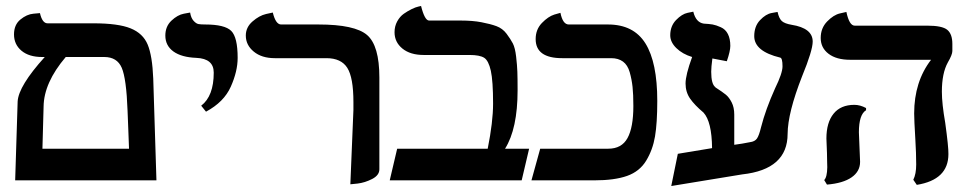

<svg xmlns="http://www.w3.org/2000/svg" viewBox="-20 -604 3232 643"><path d="M329.1 -413.1H200.2Q127 -327.1 126 -247.1L122.1 -106H412.1Q411.1 -127 409.7 -169.4Q408.2 -211.9 407.2 -232.9Q403.3 -340.8 387.7 -377Q372.1 -413.1 329.1 -413.1ZM30.8 0 39.1 -264.2Q42 -315.9 129.9 -413.1H121.1Q77.1 -413.1 52 -434.1Q26.9 -455.1 26.9 -488.8Q26.9 -521 48.3 -538.6Q69.8 -556.2 91.8 -558.1L113.8 -560.1Q121.6 -525.9 139.2 -525.9H293Q376 -525.9 417.5 -509Q459 -492.2 474.6 -454.6Q490.2 -417 493.2 -340.8L503.9 0Z M669.9 -230 653.8 -250Q695.8 -282.2 695.8 -360.8Q695.8 -407.7 637.7 -410.2Q587.9 -412.1 560.8 -431.6Q533.7 -451.2 533.7 -484.9Q533.7 -515.6 554.2 -534.9Q574.7 -554.2 595.7 -558.1L616.7 -562Q619.6 -543.9 628.2 -534.4Q636.7 -524.9 644.8 -523.4Q652.8 -522 667 -522Q732.9 -522 754.4 -500.5Q775.9 -479 775.9 -410.2Q775.9 -365.2 752.9 -313.7Q730 -262.2 669.9 -230Z M1153.3 13.2 1163.6 -235.8Q1163.6 -235.8 1163.6 -262.2Q1163.6 -344.2 1143.1 -376.7Q1122.6 -409.2 1073.2 -409.2H900.4Q856.4 -409.2 829.8 -431.2Q803.2 -453.1 803.2 -484.9Q803.2 -512.7 825.7 -532.2Q848.1 -551.8 871.1 -557.1L893.6 -562Q903.3 -522 921.4 -522H1046.4Q1168.5 -522 1209.5 -486.6Q1250.5 -451.2 1250.5 -344.2V-37.1Q1250.5 -17.1 1226.3 -4.6Q1202.1 7.8 1177.7 10.7Z M1522.9 -535.2Q1563 -535.2 1592.5 -529.5Q1622.1 -523.9 1642.6 -516.4Q1663.1 -508.8 1676.5 -491Q1689.9 -473.1 1697.5 -458.5Q1705.1 -443.8 1708.5 -414.3Q1711.9 -384.8 1712.6 -363.8Q1713.4 -342.8 1713.4 -301.8Q1713.4 -172.9 1671.4 -106H1752L1727.1 0H1285.2L1310.1 -106H1613.3Q1631.3 -195.8 1631.3 -256.8Q1631.3 -333 1623.8 -366.9Q1616.2 -400.9 1601.6 -410.4Q1586.9 -419.9 1552.2 -419.9H1398.9Q1354 -419.9 1327.6 -441.4Q1301.3 -462.9 1301.3 -496.1Q1301.3 -516.1 1310.3 -532.5Q1319.3 -548.8 1332.3 -557.9Q1345.2 -566.9 1358.6 -573.5Q1372.1 -580.1 1381.3 -582L1390.1 -584Q1402.3 -535.2 1417 -535.2Z M2101.1 -249Q2101.1 -288.1 2098.4 -313Q2095.7 -337.9 2088.9 -362.1Q2082 -386.2 2066.4 -397.7Q2050.8 -409.2 2026.9 -409.2H1862.8Q1773.9 -409.2 1773.9 -473.1Q1773.9 -505.4 1794.9 -527.1Q1815.9 -548.8 1836.4 -555.2L1856.9 -561Q1864.7 -522 1884.8 -522H2016.1Q2102.1 -522 2141.6 -458.5Q2181.2 -395 2181.2 -266.1Q2181.2 -191.9 2173.6 -147Q2166 -102.1 2144 -65.9Q2122.1 -29.8 2080.1 -14.9Q2038.1 0 1969.7 0H1759.8L1789.1 -106H2017.1Q2062 -106 2081.5 -141.6Q2101.1 -177.2 2101.1 -249Z M2491.7 -127.9Q2507.8 -129.9 2514.9 -139.9Q2522 -149.9 2528.8 -178.2Q2543.9 -237.3 2575.7 -308.1Q2600.6 -358.9 2600.6 -381.8Q2600.6 -409.7 2592.8 -411.1Q2505.9 -432.1 2505.9 -482.9Q2505.9 -516.1 2525.4 -536.6Q2544.9 -557.1 2564.5 -560.5L2584 -564Q2588.9 -542 2598.4 -533.4Q2607.9 -524.9 2630.9 -521Q2701.7 -509.8 2701.7 -464.8Q2701.7 -435.1 2666 -348.1Q2618.2 -226.1 2617.7 -155.8Q2617.7 -36.6 2465.8 -20Q2430.7 -14.2 2346.7 -0.5Q2262.7 13.2 2228 19L2250 -88.9L2364.7 -107.9Q2363.8 -196.8 2335.9 -227.1Q2306.2 -252 2291 -273.9Q2275.9 -295.9 2275.9 -324.2Q2275.9 -353 2297.9 -413.1Q2265.6 -422.9 2245.1 -442.9Q2224.6 -462.9 2224.6 -485.8Q2224.6 -516.6 2244.1 -536.9Q2263.7 -557.1 2282.7 -561L2301.8 -564.9Q2310.5 -528.8 2336.9 -524.9Q2355 -523.9 2366.5 -522Q2377.9 -520 2393.8 -512.9Q2409.7 -505.9 2417.7 -490Q2425.8 -474.1 2425.8 -450.2Q2425.8 -433.1 2414.1 -398.9Q2390.1 -403.8 2365.7 -408.2Q2361.8 -378.4 2361.8 -363.8Q2361.8 -321.8 2376 -312H2375Q2399.9 -295.9 2410.9 -286.9Q2421.9 -277.8 2430.4 -261Q2439 -244.1 2439 -220.2V-119.1Q2447.8 -120.1 2465.3 -123Q2482.9 -126 2491.7 -127.9Z M2856.4 -161.1Q2856.4 -151.4 2858.4 -111.1Q2860.4 -70.8 2860.4 -62Q2860.4 -29.8 2831.8 -10Q2803.2 9.8 2749.5 14.2L2740.2 -1Q2750 -10.7 2750.5 -43.9Q2750.5 -46.9 2750 -64Q2749.5 -81.1 2749.5 -91.8Q2747.6 -127.9 2747.6 -140.1Q2747.6 -193.4 2771.5 -223.1Q2795.4 -252.9 2841.3 -252.9Q2860.4 -252.9 2880.4 -242.2V-234.9Q2856.4 -220.2 2856.4 -161.1ZM3134.3 -296.9Q3134.3 -256.8 3145.5 -192.9Q3156.7 -111.8 3156.2 -87.9Q3156.2 -2 3050.3 15.1L3038.6 -2Q3048.3 -21 3048.3 -53.2Q3048.3 -90.3 3045.4 -138.2Q3041.5 -202.1 3041.5 -224.1Q3041.5 -330.1 3098.1 -403.8H2827.1Q2781.2 -403.8 2754.9 -423.8Q2728.5 -443.8 2728.5 -476.8Q2728.5 -509.8 2750 -532Q2771.5 -554.2 2793 -559.1L2814.5 -564Q2824.2 -518.1 2842.3 -518.1H3085.4Q3135.3 -518.1 3152.3 -504.2Q3169.4 -490.2 3169.4 -457V-433.1Q3169.4 -420.9 3154.3 -395Q3134.3 -358.9 3134.3 -296.9Z"/></svg>

Font: Linux Libertine
Style: Semibold
Weight: 600
Designer: Philipp H. Poll
Foundry: Philipp H. Poll
Version: Version 5.1.2 ; ttfautohint (v0.9)